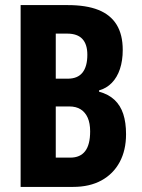

<svg xmlns="http://www.w3.org/2000/svg" viewBox="-20 -734 556 754"><path d="M246 -714Q319 -714 366.5 -695Q414 -676 438 -637Q462 -598 462 -538Q462 -496 451 -463Q440 -430 419 -408.5Q398 -387 369 -379V-374Q406 -364 429.5 -342Q453 -320 464 -286.5Q475 -253 475 -207Q475 -144 450 -97.5Q425 -51 378.5 -25.5Q332 0 267 0H61V-714ZM246 -425Q285 -425 304 -449Q323 -473 323 -519Q323 -560 303.5 -581Q284 -602 244 -602H199V-425ZM199 -316V-115H256Q295 -115 314.5 -140.5Q334 -166 334 -218Q334 -250 324.5 -271.5Q315 -293 297 -304.5Q279 -316 252 -316Z"/></svg>

Font: Noto Sans Display ExtraCondensed
Style: Bold
Weight: 700
Width: 2
Designer: Monotype Design Team
Foundry: Monotype Imaging Inc.
Version: Version 2.003